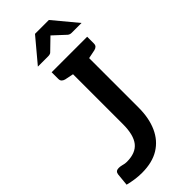

<svg xmlns="http://www.w3.org/2000/svg" viewBox="-295 -979 1036 1036"><g transform="rotate(-45 223.0 -461.5)"><path d="M105 8Q56 8 1 -6L8 -78Q11 -100 34 -100Q39 -100 45 -99.5Q51 -99 58 -97Q68 -94 75.5 -93Q83 -92 89 -92Q157 -92 187.5 -130.5Q218 -169 218 -251V-721H341V-254Q341 -174 314.5 -115Q288 -56 236 -24Q184 8 105 8ZM244 -721 232 -629 168 -642Q157 -645 150.5 -651.5Q144 -658 144 -670V-721ZM415 -721V-670Q415 -658 409 -651.5Q403 -645 391 -642L327 -629L315 -721ZM113 -795 227 -931H333L446 -795H371Q357 -795 348 -803L280 -866L215 -803Q212 -799 205.5 -797Q199 -795 192 -795Z"/></g></svg>

Font: Aleo SemiBold
Style: Regular
Weight: 600
Designer: Alessio Laiso
Foundry: Alessio Laiso
Version: Version 2.001;gftools[0.9.29]